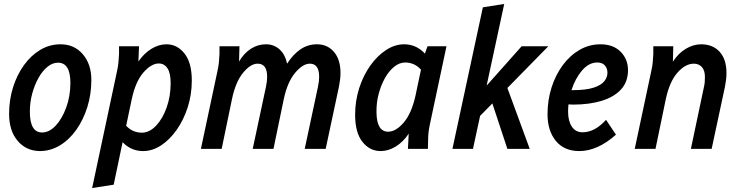

<svg xmlns="http://www.w3.org/2000/svg" viewBox="-20 -753 3743 971"><path d="M26 -177Q26 -248 46 -311.5Q66 -375 101.5 -424Q137 -473 184 -501Q231 -529 286 -529Q356 -529 399 -478.5Q442 -428 442 -349Q442 -276 421.5 -211Q401 -146 365.5 -96Q330 -46 282.5 -17.5Q235 11 181 11Q112 10 69 -41Q26 -92 26 -177ZM131 -188Q131 -83 193 -83Q229 -83 261.5 -117.5Q294 -152 315 -209.5Q336 -267 336 -334Q336 -436 273 -436Q246 -436 220.5 -415.5Q195 -395 175 -359.5Q155 -324 143 -280Q131 -236 131 -188Z M446 198 572 -394Q577 -417 579 -436.5Q581 -456 582 -480V-519H683L680 -442Q708 -483 745.5 -506Q783 -529 822 -529Q876 -529 913 -482.5Q950 -436 950 -346Q950 -275 929.5 -211Q909 -147 874 -97Q839 -47 795 -18Q751 11 704 11Q643 11 600 -34L555 181ZM646 -250 618 -117Q636 -98 656 -90Q676 -82 697 -82Q736 -82 769.5 -117.5Q803 -153 823 -210Q843 -267 843 -332Q843 -383 827 -407.5Q811 -432 783 -432Q745 -432 705 -386Q665 -340 646 -250Z M996 0 1080 -395Q1085 -417 1087 -437Q1089 -457 1090 -480V-519H1191L1189 -442Q1214 -484 1249 -506.5Q1284 -529 1325 -529Q1365 -529 1393.5 -503.5Q1422 -478 1432 -431Q1462 -478 1499.5 -503.5Q1537 -529 1583 -529Q1636 -529 1669 -490.5Q1702 -452 1702 -384Q1702 -365 1699.5 -348Q1697 -331 1694 -314L1627 0H1521L1588 -314Q1594 -341 1594 -365Q1594 -431 1547 -431Q1511 -431 1472 -384Q1433 -337 1415 -251L1363 0H1258L1325 -314Q1328 -328 1329.5 -340.5Q1331 -353 1331 -365Q1331 -431 1283 -431Q1247 -431 1209 -384.5Q1171 -338 1153 -251L1101 0Z M1776 -173Q1776 -243 1796.5 -307Q1817 -371 1852.5 -421Q1888 -471 1932.5 -500Q1977 -529 2024 -529Q2085 -529 2129 -482L2142 -519H2238L2154 -124Q2149 -101 2147 -81.5Q2145 -62 2145 -39L2144 0H2043L2047 -77Q2019 -35 1981.5 -12Q1944 11 1905 11Q1850 11 1813 -35.5Q1776 -82 1776 -173ZM1884 -185Q1885 -87 1943 -87Q1982 -87 2021.5 -133Q2061 -179 2081 -268L2109 -401Q2090 -421 2070 -429Q2050 -437 2030 -437Q2000 -437 1973.5 -415.5Q1947 -394 1927 -358.5Q1907 -323 1895 -278Q1883 -233 1884 -185Z M2268 0 2422 -716 2530 -733 2441 -320 2618 -519H2753L2546 -308L2659 0H2546L2470 -230L2408 -167L2372 0Z M2749 -175Q2749 -247 2769.5 -311Q2790 -375 2826.5 -424Q2863 -473 2911.5 -501Q2960 -529 3017 -529Q3081 -529 3118.5 -491.5Q3156 -454 3156 -398Q3156 -339 3120.5 -300.5Q3085 -262 3022.5 -243Q2960 -224 2879 -224Q2867 -224 2855 -225Q2853 -206 2853 -188Q2853 -141 2872 -112.5Q2891 -84 2926 -84Q2988 -84 3045 -147L3095 -72Q3048 -30 3001.5 -9.5Q2955 11 2910 11Q2833 11 2791 -40.5Q2749 -92 2749 -175ZM3001 -437Q2958 -437 2923.5 -396.5Q2889 -356 2870 -297H2874Q2943 -297 2981.5 -309.5Q3020 -322 3036 -342Q3052 -362 3052 -385Q3052 -407 3039 -422Q3026 -437 3001 -437Z M3190 0 3274 -395Q3279 -417 3281 -437Q3283 -457 3284 -480V-519H3385L3383 -441Q3410 -483 3448 -506Q3486 -529 3526 -529Q3585 -529 3619.5 -491Q3654 -453 3654 -384Q3654 -365 3651.5 -346Q3649 -327 3646 -313L3579 0H3474L3540 -313Q3543 -325 3544 -337Q3545 -349 3545 -364Q3545 -397 3529.5 -414Q3514 -431 3489 -431Q3446 -431 3406 -385.5Q3366 -340 3347 -251L3295 0Z"/></svg>

Font: Radio Canada Condensed Medium
Style: Italic
Weight: 500
Width: 3
Italic angle: -12°
Designer: Charles Daoud, Etienne Aubert Bonn, Alexandre Saumier Demers, Jacques Le Bailly
Foundry: Radio-Canada
Version: Version 2.104; ttfautohint (v1.8.4.7-5d5b);gftools[0.9.28.de